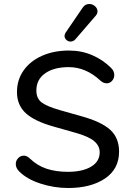

<svg xmlns="http://www.w3.org/2000/svg" viewBox="-20 -932 657 961"><path d="M76 -74Q59 -91 59 -111Q59 -128 71 -140.5Q83 -153 99 -153Q114 -153 128 -140Q166 -103 213 -87.5Q260 -72 320 -72Q392 -72 435.5 -97.5Q479 -123 479 -170Q479 -202 451.5 -225.5Q424 -249 356 -268L250 -298Q153 -325 109 -365.5Q65 -406 65 -471Q65 -533 98.5 -580Q132 -627 191 -653Q250 -679 325 -679Q389 -679 442.5 -655.5Q496 -632 535 -593Q552 -577 552 -557Q552 -540 541 -527.5Q530 -515 514 -515Q497 -515 482 -529Q410 -596 324 -596Q250 -596 206 -565Q162 -534 162 -479Q162 -440 187.5 -420Q213 -400 279 -381L385 -351Q487 -323 531.5 -282.5Q576 -242 576 -173Q576 -86 505.5 -38.5Q435 9 321 9Q251 9 183 -13Q115 -35 76 -74ZM333 -724Q321 -724 312 -732.5Q303 -741 303 -752Q303 -760 308 -768L394 -894Q406 -912 427 -912Q443 -912 455.5 -901Q468 -890 468 -875Q468 -863 458 -852L357 -735Q347 -724 333 -724Z"/></svg>

Font: SN Pro
Style: Regular
Weight: 400
Designer: Tobias Whetton
Foundry: Supernotes
Version: Version 1.003